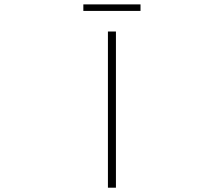

<svg xmlns="http://www.w3.org/2000/svg" viewBox="-20 -872 1040 892"><path d="M481.4 0V-725.6H518.6V0ZM367.2 -821.3V-851.6H632.8V-821.3Z"/></svg>

Font: GenEi Gothic M ExtraLight
Style: Regular
Weight: 200
Designer: o_tamon (Modified); [Source Han Sans]
Ryoko NISHIZUKA  (kana & ideographs); Paul D. Hunt (Latin, Greek & Cyrillic); Wenl
Version: Version 1.1a;Original Version 1.004